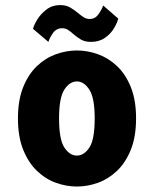

<svg xmlns="http://www.w3.org/2000/svg" viewBox="-20 -706 590 738"><path d="M275.5 11Q235 11 194.8 -3.5Q154.5 -18 121.8 -49.5Q89 -81 69 -130.8Q49 -180.5 49 -251Q49 -321 69 -370.8Q89 -420.5 121.8 -451.8Q154.5 -483 194.8 -497.5Q235 -512 275.5 -512Q316.5 -512 356.8 -497.5Q397 -483 430 -451.8Q463 -420.5 483 -370.8Q503 -321 503 -251Q503 -180.5 483 -130.8Q463 -81 430 -49.5Q397 -18 356.8 -3.5Q316.5 11 275.5 11ZM275.5 -108Q303 -108 323.5 -138.8Q344 -169.5 344 -251Q344 -329.5 323.5 -361.2Q303 -393 275.5 -393Q248 -393 227.5 -361.8Q207 -330.5 207 -251Q207 -169.5 227.5 -138.8Q248 -108 275.5 -108ZM329.5 -545Q305.5 -545 289.8 -554.8Q274 -564.5 261.5 -575.5Q251.5 -584.5 241.5 -591Q231.5 -597.5 219 -597.5Q196.5 -597.5 183.5 -578.8Q170.5 -560 166 -545L107 -595Q110 -609 123.2 -630.8Q136.5 -652.5 158.8 -669.5Q181 -686.5 211 -686.5Q234.5 -686.5 250.5 -676.8Q266.5 -667 280 -656Q291 -646.5 301.5 -639.8Q312 -633 325 -633Q346 -633 359 -651.8Q372 -670.5 376.5 -685L434.5 -634.5Q431 -619 418.5 -597.8Q406 -576.5 383.8 -560.8Q361.5 -545 329.5 -545Z"/></svg>

Font: Trispace SemiCondensed
Style: Bold
Weight: 700
Width: 4
Designer: Tyler Finck
Foundry: Etcetera Type Company
Version: Version 1.210; ttfautohint (v1.8.3)